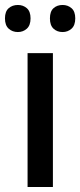

<svg xmlns="http://www.w3.org/2000/svg" viewBox="-35 -753 323 773"><path d="M178 0H76V-539H178ZM-15 -679Q-15 -707 0 -720Q15 -733 37 -733Q58 -733 73 -720Q88 -707 88 -679Q88 -651 73 -637.5Q58 -624 37 -624Q15 -624 0 -637.5Q-15 -651 -15 -679ZM166 -679Q166 -707 180.5 -720Q195 -733 217 -733Q238 -733 253 -720Q268 -707 268 -679Q268 -651 253 -637.5Q238 -624 217 -624Q195 -624 180.5 -637.5Q166 -651 166 -679Z"/></svg>

Font: Noto Sans Sinhala UI SemiCondensed Medium
Style: Regular
Weight: 500
Width: 4
Designer: Jelle Bosma - Monotype Design Team
Foundry: Monotype Imaging Inc.
Version: Version 2.006; ttfautohint (v1.8.4.7-5d5b)